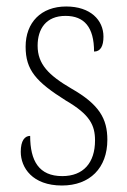

<svg xmlns="http://www.w3.org/2000/svg" viewBox="-20 -562 392 592"><path d="M171 10C257 10 311 -44 311 -131C311 -196 286 -240 200 -289C130 -330 96 -364 96 -421C96 -473 122 -513 182 -513C240 -513 270 -478 270 -403C290 -403 299 -420 299 -449C299 -500 259 -542 184 -542C107 -542 59 -493 59 -418C59 -346 91 -310 183 -252C257 -209 273 -176 273 -129C273 -60 237 -19 172 -19C100 -19 73 -66 73 -143C56 -143 44 -128 44 -94C44 -45 80 10 171 10Z"/></svg>

Font: Noto Serif Hebrew Condensed ExtraLight
Style: Regular
Weight: 200
Width: 3
Designer: Monotype Design Team
Foundry: Monotype Imaging Inc.
Version: Version 2.004